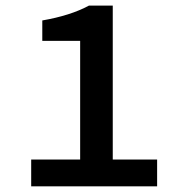

<svg xmlns="http://www.w3.org/2000/svg" viewBox="-20 -656 640 676"><path d="M377 -94.2H533.2V0H89.8V-94.2H262.2V-512.2H128.9V-584Q228 -601.1 293 -636.2H377Z"/></svg>

Font: SourceCodePro-Semibold
Style: Regular
Weight: 600
Monospace: yes
Designer: Paul D. Hunt
Foundry: Adobe Systems Incorporated
Version: Version 1.009;PS 1.000;hotconv 1.0.70;makeotf.lib2.5.5900